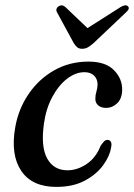

<svg xmlns="http://www.w3.org/2000/svg" viewBox="-20 -704 512 734"><path d="M303 -428Q269 -428 236.5 -403Q204 -378 180 -333.5Q156 -289 148 -231.5Q135.5 -142.5 160.5 -97.8Q185.5 -53 238 -53Q275.5 -53 311.2 -77Q347 -101 364.5 -146.5Q372.5 -158 378.2 -163.8Q384 -169.5 392 -169Q400 -169 404 -161.5Q408 -154 404.5 -139Q399.5 -107 374.2 -72.2Q349 -37.5 304.2 -13.5Q259.5 10.5 195.5 10.5Q102.5 10.5 61.2 -50.8Q20 -112 38 -216Q50 -286.5 88.8 -343.8Q127.5 -401 186.5 -434.8Q245.5 -468.5 318.5 -468.5Q384 -468.5 416.2 -435.2Q448.5 -402 447 -358.5Q446 -326 427.5 -308.8Q409 -291.5 386.5 -291.5Q366 -291.5 355 -301.5Q344 -311.5 344.5 -327Q344.5 -340.5 348.5 -353.5Q352.5 -366.5 353 -381Q353 -401.5 339.8 -414.8Q326.5 -428 303 -428ZM337.5 -539Q325.5 -528.5 315.8 -523Q306 -517.5 294 -517.5Q282.5 -517.5 275.5 -523Q268.5 -528.5 262 -539L198.5 -656Q194 -663.5 196 -669.8Q198 -676 203 -679.5Q217.5 -688.5 230 -677L314.5 -596.5L441 -677Q461 -689 469.5 -679.5Q478 -671 461 -656Z"/></svg>

Font: Fraunces 9pt
Style: Italic
Weight: 400
Italic angle: -16°
Version: Version 1.000;[b76b70a41]